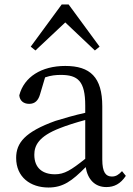

<svg xmlns="http://www.w3.org/2000/svg" viewBox="-20 -822 592 856"><path d="M271 -722 403 -597 424 -614 286 -802H255L117 -614L138 -597ZM360 -114C296 -63 267 -45 225 -45C171 -45 133 -72 133 -132C133 -172 151 -214 248 -251C275 -262 319 -276 360 -287ZM524 -59C509 -43 497 -35 479 -35C452 -35 436 -53 436 -111V-348C436 -478 382 -528 271 -528C165 -528 87 -479 66 -397C68 -373 85 -359 110 -359C136 -359 151 -374 159 -403L181 -477C207 -486 230 -488 251 -488C327 -488 360 -461 360 -351V-319C314 -309 266 -295 227 -283C91 -234 52 -185 52 -118C52 -32 116 14 196 14C261 14 301 -15 362 -77C371 -22 403 12 454 12C489 12 517 -2 541 -38Z"/></svg>

Font: Noto Serif CJK JP
Style: Regular
Weight: 400
Designer: Ryoko NISHIZUKA 西塚涼子 (kana & ideographs); Frank Grießhammer (Latin, Greek & Cyrillic); Wenlong ZHANG 张文龙 (bopomofo); San
Foundry: Adobe Systems Incorporated
Version: Version 1.000;PS 1;hotconv 16.6.53;makeotf.lib2.5.65590